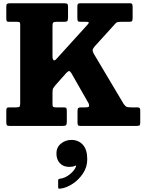

<svg xmlns="http://www.w3.org/2000/svg" viewBox="-20 -770 878 1174"><path d="M18.5 -25V-92.5Q18.5 -105.5 22 -109.5Q25.5 -113.5 38 -113.5H79Q96 -113.5 99.8 -118.2Q103.5 -123 103.5 -139.5V-619Q103.5 -632 99.2 -634.2Q95 -636.5 82 -636.5H37.5Q24 -636.5 21.2 -640.8Q18.5 -645 18.5 -659V-729Q18.5 -743 23.5 -746.5Q28.5 -750 41.5 -750H373.5Q386 -750 391 -746.5Q396 -743 396 -730V-664Q396 -646.5 391.8 -641.5Q387.5 -636.5 371 -636.5H325Q309.5 -636.5 305.2 -631.8Q301 -627 301 -610.5V-430.5Q301 -405 308.5 -401.8Q316 -398.5 325.5 -410L516 -620Q524 -629.5 522.8 -633Q521.5 -636.5 506.5 -636.5H478.5Q461 -636.5 457 -640.2Q453 -644 453 -662V-730Q453 -742 456.5 -746Q460 -750 471.5 -750H774.5Q786 -750 788.5 -744Q791 -738 791 -726.5V-663Q791 -647 787.8 -641.8Q784.5 -636.5 768.5 -636.5H719Q698.5 -636.5 692.2 -632Q686 -627.5 677.5 -617L559.5 -487Q549 -474.5 546.8 -466.5Q544.5 -458.5 552.5 -443L736 -134.5Q745.5 -121.5 752.8 -117.5Q760 -113.5 783 -113.5H817.5Q829.5 -113.5 833.5 -109.8Q837.5 -106 837.5 -94V-19Q837.5 -6 832.5 -3Q827.5 0 814 0H474Q461 0 457.5 -4Q454 -8 454 -21.5V-90.5Q454 -106 459 -109.8Q464 -113.5 478 -113.5H503.5Q523.5 -113.5 524.8 -120.8Q526 -128 522 -137.5L416.5 -322.5Q409 -335.5 402.5 -335.2Q396 -335 385.5 -324L317.5 -247.5Q310 -238.5 305.5 -230.8Q301 -223 301 -204.5V-133.5Q301 -120 305.2 -116.8Q309.5 -113.5 323.5 -113.5H369Q382 -113.5 385.2 -109.5Q388.5 -105.5 388.5 -92.5V-26Q388.5 -8.5 383.2 -4.2Q378 0 361.5 0H40Q25 0 21.8 -4.8Q18.5 -9.5 18.5 -25ZM325 168Q325 130.5 352.8 108Q380.5 85.5 416.5 85.5Q459.5 85.5 486.5 115Q513.5 144.5 513.5 204Q513.5 252 487.2 291Q461 330 422.8 354.8Q384.5 379.5 348.5 383.5Q341 384.5 338.2 382.8Q335.5 381 335.5 372.5V333Q335.5 324.5 345.5 323Q379 319 408 295Q437 271 445 247Q447 239.5 438.5 244Q425.5 250.5 403 250.5Q367.5 250.5 346.2 228Q325 205.5 325 168Z"/></svg>

Font: Besley* Narrow Heavy
Style: Regular
Weight: 800
Width: 4
Designer: Owen Earl
Foundry: indestructible type*
Version: Version 3.000; ttfautohint (v1.8.3)